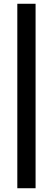

<svg xmlns="http://www.w3.org/2000/svg" viewBox="-20 -770 281 1020"><path d="M72 230V-750H169V230Z"/></svg>

Font: Ek Mukta
Style: Bold
Weight: 700
Designer: Girish Dalvi and Yashodeep Gholap
Foundry: Ek Type
Version: Version 2.538;PS 1.002;hotconv 16.6.51;makeotf.lib2.5.65220;